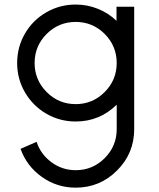

<svg xmlns="http://www.w3.org/2000/svg" viewBox="-20 -530 707 853"><path d="M497.6 -500H576.2V43.9Q576.2 151.4 500 227.5Q423.8 303.7 316.4 303.7Q232.9 303.7 165.8 255.9Q98.6 208 71.3 131.3L142.6 100.1Q160.6 155.3 208.5 190.7Q256.3 226.1 316.4 226.1Q391.6 226.1 445.1 172.6Q498.5 119.1 498.5 43.9V-64.9Q422.4 9.8 316.4 9.8Q245.6 9.8 185.8 -24.9Q126 -59.6 91.1 -119.4Q56.2 -179.2 56.2 -250Q56.2 -321.3 91.1 -381.1Q126 -440.9 185.8 -475.3Q245.6 -509.8 316.4 -509.8Q368.2 -509.8 415.3 -490.7Q462.4 -471.7 497.6 -437.5ZM316.4 -67.4Q391.6 -67.4 445.1 -121.1Q498.5 -174.8 498.5 -250Q498.5 -325.7 445.1 -379.2Q391.6 -432.6 316.4 -432.6Q240.7 -432.6 187.3 -379.2Q133.8 -325.7 133.8 -250Q133.8 -174.8 187.3 -121.1Q240.7 -67.4 316.4 -67.4Z"/></svg>

Font: Now
Style: Regular
Weight: 400
Designer: Alfredo Marco Pradil
Foundry: Alfredo Marco Pradil
Version: Version 1.002;PS 001.002;hotconv 1.0.88;makeotf.lib2.5.64775